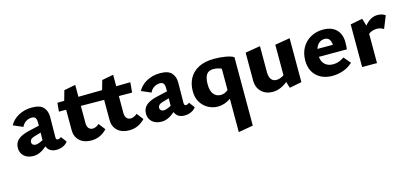

<svg xmlns="http://www.w3.org/2000/svg" viewBox="-68 -1019 3813 1795"><g transform="rotate(-15 1838.5 -122.0)"><path d="M488 -43Q473 -20 443.5 -6Q414 8 377 8Q308 8 285 -50Q219 8 157 8Q99 8 65.5 -22.5Q32 -53 32 -102Q32 -151 66 -181.5Q100 -212 171 -229L276 -253V-282Q276 -313 266 -328Q256 -343 230 -343Q201 -343 174.5 -327Q148 -311 134 -279L41 -319Q68 -371 126 -402.5Q184 -434 256 -434Q336 -434 368 -397Q400 -360 399 -303L397 -107Q397 -83 415 -83Q431 -83 447 -97ZM274 -113V-126L275 -186L209 -167Q165 -154 165 -122Q165 -107 175.5 -98Q186 -89 204 -89Q226 -89 274 -113Z M1236 -60Q1172 8 1083 8Q1012 8 970 -30.5Q928 -69 928 -134V-328L703 -330V-163Q703 -130 718 -113Q733 -96 757 -96Q772 -96 788.5 -103.5Q805 -111 819 -124L868 -60Q805 8 715 8Q645 8 603 -30.5Q561 -69 561 -134V-331H491L499 -415L565 -416L592 -512L703 -533V-418L933 -421L959 -512L1070 -533V-422L1207 -424L1198 -326L1070 -327V-163Q1070 -130 1085 -113Q1100 -96 1125 -96Q1140 -96 1156.5 -103.5Q1173 -111 1187 -124Z M1728 -43Q1713 -20 1683.5 -6Q1654 8 1617 8Q1548 8 1525 -50Q1459 8 1397 8Q1339 8 1305.5 -22.5Q1272 -53 1272 -102Q1272 -151 1306 -181.5Q1340 -212 1411 -229L1516 -253V-282Q1516 -313 1506 -328Q1496 -343 1470 -343Q1441 -343 1414.5 -327Q1388 -311 1374 -279L1281 -319Q1308 -371 1366 -402.5Q1424 -434 1496 -434Q1576 -434 1608 -397Q1640 -360 1639 -303L1637 -107Q1637 -83 1655 -83Q1671 -83 1687 -97ZM1514 -113V-126L1515 -186L1449 -167Q1405 -154 1405 -122Q1405 -107 1415.5 -98Q1426 -89 1444 -89Q1466 -89 1514 -113Z M2208 -398V264L2066 289V-34Q2007 8 1940 8Q1893 8 1849.5 -14.5Q1806 -37 1777.5 -82Q1749 -127 1749 -192Q1749 -259 1777.5 -313.5Q1806 -368 1866.5 -400.5Q1927 -433 2020 -433Q2080 -433 2132.5 -423.5Q2185 -414 2208 -398ZM2066 -118V-324Q2053 -332 2030.5 -337Q2008 -342 1989 -342Q1940 -342 1920 -310.5Q1900 -279 1900 -218Q1900 -153 1926 -121.5Q1952 -90 1994 -90Q2032 -90 2066 -118Z M2752 -436V-11L2634 12L2615 -49Q2545 8 2471 8Q2405 8 2362.5 -33Q2320 -74 2320 -143V-412L2465 -436V-182Q2465 -140 2482.5 -115.5Q2500 -91 2534 -91Q2551 -91 2570.5 -98Q2590 -105 2607 -117V-412Z M3247 -66Q3204 -26 3152 -9Q3100 8 3050 8Q2955 8 2897 -46.5Q2839 -101 2839 -197Q2839 -266 2869 -319.5Q2899 -373 2952.5 -403Q3006 -433 3073 -433Q3156 -433 3201 -388Q3246 -343 3246 -267Q3246 -222 3242 -197H2971Q2976 -148 3005.5 -121.5Q3035 -95 3084 -95Q3140 -95 3191 -132ZM2977 -272H3127Q3124 -308 3109 -326.5Q3094 -345 3065 -345Q3033 -345 3010.5 -325.5Q2988 -306 2977 -272Z M3676 -411 3627 -290Q3599 -310 3561 -310Q3516 -310 3481 -284V0H3337V-413L3454 -436L3476 -364Q3531 -433 3600 -433Q3645 -433 3676 -411Z"/></g></svg>

Font: Ysabeau Ultrabold
Style: Regular
Weight: 800
Designer: Christian Thalmann (Catharsis Fonts)
Version: Version 0.003